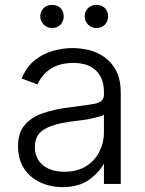

<svg xmlns="http://www.w3.org/2000/svg" viewBox="-20 -752 596 787"><path d="M144 -5Q102 -25 78 -62Q54 -100 54 -152Q54 -208 81 -239Q107 -271 156 -288Q205 -305 266 -312Q336 -321 370 -327Q406 -335 406 -363V-376Q406 -432 373 -463Q342 -494 280 -494Q224 -494 186 -469Q149 -443 134 -406L69 -430Q89 -478 121 -504Q154 -531 195 -543Q237 -555 278 -555Q307 -555 344 -547Q380 -538 408 -518Q439 -496 456 -462Q475 -427 475 -370V2H406V-84H407Q390 -49 348 -17Q304 15 236 15Q187 15 144 -5ZM330 -69Q368 -92 386 -128Q406 -166 406 -209V-282Q401 -277 375 -271Q347 -263 319 -260Q277 -254 266 -253Q198 -244 160 -221Q123 -199 123 -150Q123 -101 157 -74Q190 -48 244 -48Q294 -48 330 -69ZM159 -651Q145 -667 145 -685Q145 -703 159 -719Q173 -732 193 -732Q215 -732 228 -719Q241 -705 241 -685Q241 -665 228 -651Q214 -637 193 -637Q175 -637 159 -651ZM341 -651Q327 -667 327 -685Q327 -703 341 -719Q355 -732 375 -732Q396 -732 410 -719Q423 -705 423 -685Q423 -665 410 -651Q396 -637 375 -637Q357 -637 341 -651Z"/></svg>

Font: Sinter Normal
Style: Regular
Weight: 350
Foundry: Adobe & rsms
Version: Version 1.000